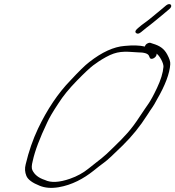

<svg xmlns="http://www.w3.org/2000/svg" viewBox="-20 -861 848 928"><path d="M680.1 -636C655 -642 622.3 -643 582 -639C529.8 -635 472.6 -609 411.4 -561C390.3 -545 361.1 -516 320.2 -472C261 -411 208.3 -333 163.6 -239C139.1 -187 119.1 -130 104.2 -67C98.9 -47 100.2 -29 107.5 -11C114.8 7 136.7 23 172.3 37C197.1 47 227.2 50 263.1 44C328.6 33 384.4 2 431.1 -35C451.1 -51 468.6 -65 484 -76C499.5 -87 528 -114 573 -158C617.9 -202 657.4 -251 691.1 -304C713.5 -340 719.5 -343 737.5 -378C779 -449 800.3 -507 802.9 -550C804 -563 798.8 -578 788.1 -598C772.9 -626 752.4 -640 718.5 -650L706.8 -654C697.4 -656 682.9 -648 680.1 -636ZM736.3 -602C750.5 -593 771.1 -557 770.1 -538C767.6 -508 756.9 -474 738.9 -436C702.5 -359 695.8 -360 654.9 -297C614 -234 584.2 -203 530.7 -151C472.4 -93 468 -95 408.9 -47C383.2 -26 352.8 -9 318.1 3C266.4 21 225.7 23 197.2 9C166.3 -1 146.4 -17 136.3 -39C132.2 -48 132.6 -62 138.2 -83C148.4 -131 172 -193 208.1 -269C218 -291 235.5 -321 262.1 -361C284.2 -396 313.6 -432 350.6 -470C387.6 -508 414.5 -533 430.3 -545C446.1 -557 466.5 -571 492 -585C546.5 -615 577.8 -613 645.2 -608C678.2 -608 696.3 -602 700.5 -590L704 -582C710.3 -567 741.3 -586 736.3 -602ZM651.5 -729C635.7 -717 630.9 -708 637 -702C643.1 -696 651.4 -697 662.2 -706C673.1 -715 681.3 -722 687.9 -727C712.6 -745 741.5 -770 771 -794L798.3 -817C818.4 -833 803.1 -851 783 -835L755.7 -812C735.7 -796 719.3 -782 705.8 -771C682.8 -752 669.6 -745 651.5 -729Z"/></svg>

Font: MewTooHand
Style: UltIta
Weight: 400
Designer: Mew Too, Robert Jablonski
Version: Version 0.77